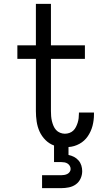

<svg xmlns="http://www.w3.org/2000/svg" viewBox="-20 -755 540 995"><path d="M198 220V153H298Q306 153 314 151.5Q322 150 329 146.5Q336 143 341 136Q346 129 346 121Q346 112 341.5 104.5Q337 97 330 92.5Q323 88 314.5 86.5Q306 85 298 85H260V-1Q235 -10 215.5 -29.5Q196 -49 185 -73.5Q174 -98 170 -125Q166 -152 166 -179V-450H70V-520H166V-735H244V-520H420V-450H244V-179Q244 -166 245 -153Q246 -140 249 -127.5Q252 -115 257 -103Q262 -91 270.5 -81.5Q279 -72 291.5 -67Q304 -62 316 -62Q328 -62 339.5 -66Q351 -70 359.5 -78Q368 -86 373.5 -97Q379 -108 382.5 -119Q386 -130 387.5 -142Q389 -154 389 -166V-172H467V-162Q467 -132 459.5 -103Q452 -74 435 -49Q418 -24 391.5 -9.5Q365 5 335 7V48Q350 51 363.5 58Q377 65 387 76.5Q397 88 401.5 102.5Q406 117 406 132Q406 152 397.5 170.5Q389 189 373 200.5Q357 212 337 216Q317 220 298 220Z"/></svg>

Font: Iosevka NFM
Style: Regular
Weight: 400
Monospace: yes
Designer: Belleve Invis
Foundry: Belleve Invis
Version: Version 29.0.4; ttfautohint (v1.8.4);Nerd Fonts 3.3.0